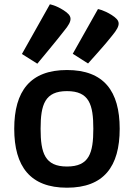

<svg xmlns="http://www.w3.org/2000/svg" viewBox="-20 -854 620 889"><path d="M45.9 -257.8C45.9 -83 120.1 15.1 290 15.1C460.9 15.1 534.2 -83 534.2 -257.8C534.2 -432.1 460.9 -529.8 290 -529.8C120.1 -529.8 45.9 -432.1 45.9 -257.8ZM290 -83C188 -83 168 -145 168 -257.8C168 -370.1 188 -432.1 290 -432.1C393.1 -432.1 412.1 -370.1 412.1 -257.8C412.1 -145 393.1 -83 290 -83ZM152.8 -559.1C152.8 -559.1 251 -676.8 275.9 -710C319.8 -762.2 314 -780.8 274.9 -806.2C237.8 -830.1 210.9 -834 210.9 -834L81.5 -604ZM387.7 -560.1C387.7 -560.1 473.6 -654.8 498.5 -688C543 -741.2 536.6 -758.8 497.6 -784.2C460 -808.1 433.6 -812 433.6 -812L316.9 -605Z"/></svg>

Font: Doppio One
Style: Regular
Weight: 400
Designer: Szymon Celej
Foundry: Sorkin Type Co
Version: Version 1.002